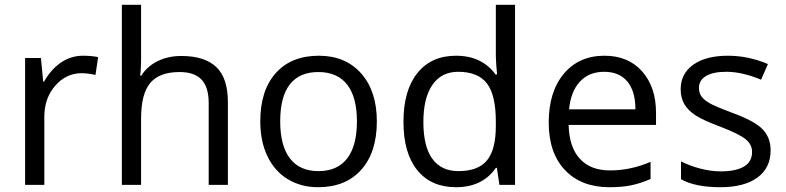

<svg xmlns="http://www.w3.org/2000/svg" viewBox="-20 -780 3317 810"><path d="M330.1 -544.9Q365.7 -544.9 394 -539.1L382.8 -463.9Q349.6 -471.2 324.2 -471.2Q259.3 -471.2 213.1 -418.5Q167 -365.7 167 -287.1V0H85.9V-535.2H152.8L162.1 -436H166Q195.8 -488.3 237.8 -516.6Q279.8 -544.9 330.1 -544.9Z M860.4 0V-346.2Q860.4 -411.6 830.6 -443.8Q800.8 -476.1 737.3 -476.1Q652.8 -476.1 614 -430.2Q575.2 -384.3 575.2 -279.8V0H494.1V-759.8H575.2V-529.8Q575.2 -488.3 571.3 -460.9H576.2Q600.1 -499.5 644.3 -521.7Q688.5 -543.9 745.1 -543.9Q843.3 -543.9 892.3 -497.3Q941.4 -450.7 941.4 -349.1V0Z M1569.8 -268.1Q1569.8 -137.2 1503.9 -63.7Q1438 9.8 1321.8 9.8Q1250 9.8 1194.3 -23.9Q1138.7 -57.6 1108.4 -120.6Q1078.1 -183.6 1078.1 -268.1Q1078.1 -398.9 1143.6 -471.9Q1209 -544.9 1325.2 -544.9Q1437.5 -544.9 1503.7 -470.2Q1569.8 -395.5 1569.8 -268.1ZM1162.1 -268.1Q1162.1 -165.5 1203.1 -111.8Q1244.1 -58.1 1323.7 -58.1Q1403.3 -58.1 1444.6 -111.6Q1485.8 -165 1485.8 -268.1Q1485.8 -370.1 1444.6 -423.1Q1403.3 -476.1 1322.8 -476.1Q1243.2 -476.1 1202.6 -423.8Q1162.1 -371.6 1162.1 -268.1Z M2076.2 -71.8H2071.8Q2015.6 9.8 1903.8 9.8Q1798.8 9.8 1740.5 -62Q1682.1 -133.8 1682.1 -266.1Q1682.1 -398.4 1740.7 -471.7Q1799.3 -544.9 1903.8 -544.9Q2012.7 -544.9 2070.8 -465.8H2077.1L2073.7 -504.4L2071.8 -542V-759.8H2152.8V0H2086.9ZM1914.1 -58.1Q1997.1 -58.1 2034.4 -103.3Q2071.8 -148.4 2071.8 -249V-266.1Q2071.8 -379.9 2033.9 -428.5Q1996.1 -477.1 1913.1 -477.1Q1841.8 -477.1 1804 -421.6Q1766.1 -366.2 1766.1 -265.1Q1766.1 -162.6 1803.7 -110.4Q1841.3 -58.1 1914.1 -58.1Z M2550.8 9.8Q2432.1 9.8 2363.5 -62.5Q2294.9 -134.8 2294.9 -263.2Q2294.9 -392.6 2358.6 -468.8Q2422.4 -544.9 2529.8 -544.9Q2630.4 -544.9 2689 -478.8Q2747.6 -412.6 2747.6 -304.2V-252.9H2378.9Q2381.3 -158.7 2426.5 -109.9Q2471.7 -61 2553.7 -61Q2640.1 -61 2724.6 -97.2V-24.9Q2681.6 -6.3 2643.3 1.7Q2605 9.8 2550.8 9.8ZM2528.8 -477.1Q2464.4 -477.1 2426 -435.1Q2387.7 -393.1 2380.9 -318.8H2660.6Q2660.6 -395.5 2626.5 -436.3Q2592.3 -477.1 2528.8 -477.1Z M3231 -146Q3231 -71.3 3175.3 -30.8Q3119.6 9.8 3019 9.8Q2912.6 9.8 2853 -23.9V-99.1Q2891.6 -79.6 2935.8 -68.4Q2980 -57.1 3021 -57.1Q3084.5 -57.1 3118.7 -77.4Q3152.8 -97.7 3152.8 -139.2Q3152.8 -170.4 3125.7 -192.6Q3098.6 -214.8 3020 -245.1Q2945.3 -272.9 2913.8 -293.7Q2882.3 -314.5 2866.9 -340.8Q2851.6 -367.2 2851.6 -403.8Q2851.6 -469.2 2904.8 -507.1Q2958 -544.9 3050.8 -544.9Q3137.2 -544.9 3219.7 -509.8L3190.9 -443.8Q3110.4 -477.1 3044.9 -477.1Q2987.3 -477.1 2958 -459Q2928.7 -440.9 2928.7 -409.2Q2928.7 -387.7 2939.7 -372.6Q2950.7 -357.4 2975.1 -343.8Q2999.5 -330.1 3068.8 -304.2Q3164.1 -269.5 3197.5 -234.4Q3231 -199.2 3231 -146Z"/></svg>

Font: f0_46894 
Style: Regular
Weight: 400
Foundry: Ascender Corporation
Version: Version 1.10